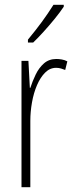

<svg xmlns="http://www.w3.org/2000/svg" viewBox="-20 -784 311 804"><path d="M216 -537Q226 -537 238.5 -535Q251 -533 262 -527L253 -491Q246 -494 236 -497Q226 -500 215 -500Q189 -500 169 -480Q149 -460 135 -427.5Q121 -395 114 -355.5Q107 -316 107 -278V0H70V-529H99L105 -416H107Q116 -444 129.5 -472Q143 -500 164 -518.5Q185 -537 216 -537ZM247 -756Q231 -732 208.5 -704.5Q186 -677 162 -650.5Q138 -624 119 -606H97V-618Q130 -658 155 -692Q180 -726 204 -764H247Z"/></svg>

Font: Noto Sans Malayalam ExtraCondensed ExtraLight
Style: Regular
Weight: 200
Width: 2
Designer: Jelle Bosma - Monotype Design Team
Foundry: Monotype Imaging Inc.
Version: Version 2.104; ttfautohint (v1.8.4.7-5d5b)